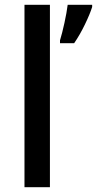

<svg xmlns="http://www.w3.org/2000/svg" viewBox="-20 -780 404 800"><path d="M188 0H82V-760H188ZM364 -751Q355 -722 334 -678.5Q313 -635 289 -600H230V-612Q239 -641 248.5 -684.5Q258 -728 262 -760H364Z"/></svg>

Font: Noto Sans Lao Looped Medium
Style: Regular
Weight: 500
Designer: Mark Frömberg, Ben Mitchell
Foundry: The Fontpad Ltd
Version: Version 1.002; ttfautohint (v1.8.4.7-5d5b)